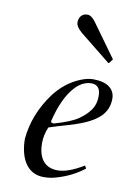

<svg xmlns="http://www.w3.org/2000/svg" viewBox="-83 -761 566 827"><g transform="rotate(10 200.0 -348.0)"><path d="M195 -668.5C195 -656.2 204 -642.3 222 -627L354 -521C355.3 -519.7 356.3 -519 357 -519C357.7 -519 358.7 -519.7 360 -521L371 -535C372.3 -536.3 373 -537.3 373 -538C373 -538.7 372.3 -539.7 371 -541L267 -685C255 -701 243.3 -709 232 -709C208.7 -709 195 -692.3 195 -668.5ZM340 -371.5C340 -348.5 334.5 -328.8 323.5 -312.5C312.5 -296.2 296.5 -280.5 275.5 -265.5C254.5 -250.5 219.3 -236 170 -222C161.3 -222 157 -224.7 157 -230C173.7 -299.3 197.7 -351 229 -385C244.4 -402.5 270.2 -420.6 299.4 -420.6C329.1 -420.6 340 -401.9 340 -371.5ZM134.9 -130.5C134.9 -154.3 140 -177.8 150 -201C199.5 -218.3 258.5 -230.7 305.5 -252C351.9 -273 400 -304.5 400 -370.5C400 -417.6 359.6 -439 308 -439C306.8 -439 305.6 -439.1 304.4 -439.1C287.3 -439.1 268.5 -434.7 248 -426C204.7 -408 167.7 -378.3 137 -337C91.7 -275 65.7 -208 59 -136C59 -57.5 90.2 13 167 13C187 13 206.3 10 225 4C268.3 -8.7 307 -28.3 341 -55L334 -67C289.3 -39.7 251.7 -26 221 -26C161.3 -26 134.9 -68.3 134.9 -130.5Z"/></g></svg>

Font: fbb
Style: Italic
Weight: 400
Italic angle: -12°
Designer: David J. Perry, Michael Sharpe
Version: Version 0.991